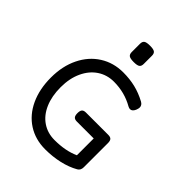

<svg xmlns="http://www.w3.org/2000/svg" viewBox="-226 -919 1052 1052"><g transform="rotate(45 300.0 -393.0)"><path d="M268.1 -702.1V-765.6Q268.1 -783.2 277.8 -790.3Q287.6 -797.4 314.5 -797.4Q341.3 -797.4 351.1 -790.3Q360.8 -783.2 360.8 -765.6V-702.1Q360.8 -684.6 351.1 -677.5Q341.3 -670.4 314.5 -670.4Q287.6 -670.4 277.8 -677.5Q268.1 -684.6 268.1 -702.1ZM528.8 -256.8V-69.8Q528.8 -45.9 511.2 -36.1Q471.2 -13.2 418.9 -1.2Q366.7 10.7 309.6 10.7Q233.4 10.7 175.3 -26.6Q117.2 -64 85.4 -132.3Q53.7 -200.7 53.7 -290Q53.7 -378.9 87.2 -447Q120.6 -515.1 179.9 -552.7Q239.3 -590.3 314.5 -590.3Q364.7 -590.3 408.4 -579.8Q452.1 -569.3 495.6 -545.9Q514.2 -535.6 514.2 -518.1Q514.2 -508.8 508.8 -495.6Q499 -473.6 482.9 -473.6Q475.1 -473.6 466.3 -478.5Q397 -518.1 314.5 -518.1Q261.2 -518.1 219.2 -490.2Q177.2 -462.4 153.1 -410.6Q128.9 -358.9 128.9 -290Q128.9 -220.7 151.4 -168.9Q173.8 -117.2 214.8 -89.4Q255.9 -61.5 309.6 -61.5Q395 -61.5 455.6 -89.4V-219.7H325.2Q308.6 -219.7 301.5 -227.8Q294.4 -235.8 294.4 -254.9Q294.4 -273.9 301.5 -282Q308.6 -290 325.2 -290H498Q514.6 -290 521.7 -282.5Q528.8 -274.9 528.8 -256.8Z"/></g></svg>

Font: Courier Prime Sans
Style: Regular
Weight: 400
Designer: Alan Dague-Greene
Foundry: Quote-Unquote Apps
Version: Version 3.020